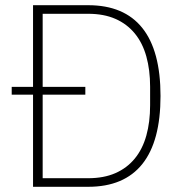

<svg xmlns="http://www.w3.org/2000/svg" viewBox="-20 -718 704 738"><path d="M107 -354H25V-384H107V-698H319Q457 -698 527 -610.5Q597 -523 597 -349Q597 -175 527 -87.5Q457 0 319 0H107ZM319 -33Q379 -33 423.5 -52.5Q468 -72 498 -108.5Q528 -145 542.5 -197Q557 -249 557 -313V-385Q557 -449 542.5 -501Q528 -553 498 -589.5Q468 -626 423.5 -645.5Q379 -665 319 -665H144V-384H308V-354H144V-33Z"/></svg>

Font: IBM Plex Sans Hebrew ExtLt
Style: Regular
Weight: 200
Designer: Mike Abbink, Paul van der Laan, Pieter van Rosmalen, Yanek Iontef
Foundry: Bold Monday
Version: Version 1.3